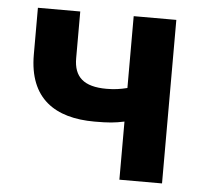

<svg xmlns="http://www.w3.org/2000/svg" viewBox="-45 -607 702 655"><g transform="rotate(5 306.0 -280.0)"><path d="M387 0H533V-560H387V-314C363 -308 343 -305 316 -305C238 -305 204 -336 204 -400V-560H59V-400C59 -249 150 -190 285 -190C333 -190 354 -192 387 -199Z"/></g></svg>

Font: Noto Sans Mono CJK HK
Style: Bold
Weight: 700
Designer: Ryoko NISHIZUKA 西塚涼子 (kana, bopomofo & ideographs); Paul D. Hunt (Latin, Greek & Cyrillic); Sandoll Communications 산돌커뮤니
Foundry: Adobe
Version: Version 2.004;hotconv 1.0.118;makeotfexe 2.5.65603